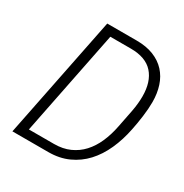

<svg xmlns="http://www.w3.org/2000/svg" viewBox="-163 -825 911 952"><g transform="rotate(30 293.0 -349.0)"><path d="M179 -698H348Q403 -698 444.5 -681.5Q486 -665 513.5 -635Q541 -605 554.5 -563.5Q568 -522 568 -473Q568 -435 562 -389.5Q556 -344 548 -306Q535 -240 509.5 -183.5Q484 -127 446.5 -86.5Q409 -46 358.5 -23Q308 0 245 0H39ZM249 -49Q299 -49 338 -66.5Q377 -84 405.5 -115Q434 -146 453 -189Q472 -232 482 -283L502 -384Q507 -410 509 -432.5Q511 -455 511 -472Q511 -556 469.5 -602.5Q428 -649 342 -649H225L105 -49Z"/></g></svg>

Font: IBM Plex Sans Cond Light
Style: Italic
Weight: 300
Width: 3
Italic angle: -11°
Designer: Mike Abbink, Paul van der Laan, Pieter van Rosmalen
Foundry: Bold Monday
Version: Version 1.3